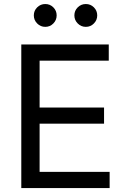

<svg xmlns="http://www.w3.org/2000/svg" viewBox="-20 -953 641 973"><path d="M87.9 0V-727.5H531.2V-645.5H180.7V-408.2H507.3V-326.2H180.7V-82H535.6V0ZM209.5 -816.9Q185.5 -816.9 168.5 -834Q151.4 -851.1 151.4 -875Q151.4 -898.9 168.5 -915.8Q185.5 -932.6 209.5 -932.6Q233.4 -932.6 250.2 -915.8Q267.1 -898.9 267.1 -875Q267.1 -851.1 250.2 -834Q233.4 -816.9 209.5 -816.9ZM415 -816.9Q391.1 -816.9 374 -834Q356.9 -851.1 356.9 -875Q356.9 -898.9 374 -915.8Q391.1 -932.6 415 -932.6Q439 -932.6 455.8 -915.8Q472.7 -898.9 472.7 -875Q472.7 -851.1 455.8 -834Q439 -816.9 415 -816.9Z"/></svg>

Font: Inter
Style: Regular
Weight: 400
Designer: Rasmus Andersson
Foundry: rsms
Version: Version 4.001;git-9221beed3